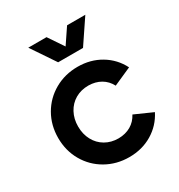

<svg xmlns="http://www.w3.org/2000/svg" viewBox="-175 -847 914 979"><g transform="rotate(-30 282.5 -357.5)"><path d="M36.1 -252Q36.1 -326.7 71 -387.5Q106 -448.2 167 -482.9Q228 -517.6 302.7 -517.6Q378.4 -517.6 438 -481.9Q497.6 -446.3 529.3 -383.8L423.8 -336.9Q406.2 -370.6 375 -388.7Q343.8 -406.7 302.7 -407.2Q259.3 -407.2 225.3 -387.5Q191.4 -367.7 172.4 -332.3Q153.3 -296.9 153.3 -252Q153.3 -207 172.4 -171.6Q191.4 -136.2 225.3 -116.5Q259.3 -96.7 302.7 -96.7Q343.8 -97.2 375 -115.2Q406.2 -133.3 423.8 -167L529.3 -120.1Q497.6 -57.6 438 -22Q378.4 13.7 302.7 13.7Q228 13.7 167 -21Q106 -55.7 71 -116.5Q36.1 -177.2 36.1 -252ZM241.7 -727.5 302.2 -637.7 362.8 -727.5H470.2L375.5 -586.9H229L134.3 -727.5Z"/></g></svg>

Font: Wanted Sans SemiBold
Style: Regular
Weight: 600
Designer: Original Design by Kil Hyung-jin and Kang Hanbin, Wanted Lab, Inc; Hangeul from Source Han Sans by Jang Soo-young and Ka
Foundry: Wanted Lab, Inc.
Version: Version 1.003